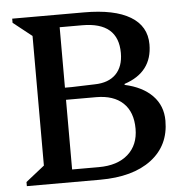

<svg xmlns="http://www.w3.org/2000/svg" viewBox="-50 -739 762 788"><g transform="rotate(-5 330.5 -345.0)"><path d="M29 0V-17L106 -78V-612L29 -673V-690H325Q450 -690 515.5 -650.5Q581 -611 581 -536Q581 -421 465 -383V-379Q538 -363 578.5 -321.5Q619 -280 619 -218Q619 -116 542.5 -58Q466 0 331 0ZM313 -638H220V-389H248L343 -392Q400 -393 430.5 -424Q461 -455 461 -511Q461 -638 313 -638ZM344 -339H220V-52H330Q407 -52 450.5 -90.5Q494 -129 494 -196Q494 -265 455 -302Q416 -339 344 -339Z"/></g></svg>

Font: Platypi
Style: Regular
Weight: 400
Designer: David Sargent
Foundry: Bolt Cutter Type
Version: Version 1.200; ttfautohint (v1.8.4.7-5d5b)